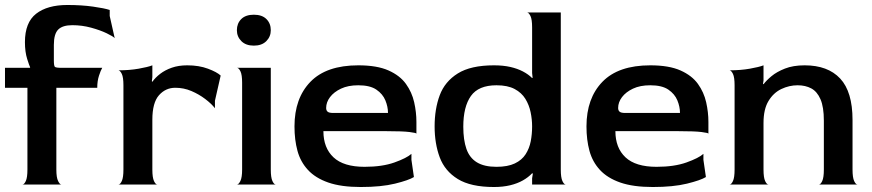

<svg xmlns="http://www.w3.org/2000/svg" viewBox="-20 -740 3499 770"><path d="M70 0Q77 0 83.5 -14Q90 -28 90 -60V-388H0V-468H100L101 -470Q98 -475 89 -503.5Q80 -532 80 -571Q80 -650 125 -685Q170 -720 250 -720Q307 -720 353 -713.5Q399 -707 420 -700V-676L440 -587Q434 -594 408 -606.5Q382 -619 345.5 -629Q309 -639 270 -639Q231 -639 213.5 -621.5Q196 -604 196 -560V-498Q196 -476 200 -472Q204 -468 227 -468H390Q384 -458 377 -436.5Q370 -415 370 -388H206V-60Q206 -28 213 -14Q220 0 226 0Z M455 0Q462 0 468.5 -14Q475 -28 475 -60V-398Q475 -430 468.5 -443.5Q462 -457 455 -458Q499 -458 536 -464.5Q573 -471 591 -478V-431L589 -414L591 -412Q603 -429 622.5 -444Q642 -459 669 -468.5Q696 -478 731 -478Q778 -478 814 -464.5Q850 -451 865 -437L842 -336V-306Q828 -324 803 -343Q778 -362 747.5 -375Q717 -388 683 -388Q644 -388 617.5 -358Q591 -328 591 -260V-60Q591 -28 597.5 -14Q604 0 611 0Z M930 0Q937 0 944 -14Q951 -28 951 -60V-408Q951 -440 944.5 -453.5Q938 -467 931 -468H1066V-60Q1066 -28 1072.5 -14Q1079 0 1086 0ZM998 -557Q966 -557 948 -575Q930 -593 930 -619Q930 -646 947.5 -663.5Q965 -681 998 -681Q1031 -681 1048.5 -663.5Q1066 -646 1066 -619Q1066 -593 1048 -575Q1030 -557 998 -557Z M1427 10Q1348 10 1296.5 -8Q1245 -26 1215 -58.5Q1185 -91 1173 -135Q1161 -179 1161 -233Q1161 -346 1225 -412Q1289 -478 1417 -478Q1492 -478 1538 -457.5Q1584 -437 1608 -403.5Q1632 -370 1641 -330Q1650 -290 1650 -251V-204Q1650 -207 1622.5 -210.5Q1595 -214 1530 -214H1277Q1277 -147 1317.5 -109Q1358 -71 1442 -71Q1513 -71 1562 -88.5Q1611 -106 1630 -123V-99L1640 -30Q1619 -17 1564 -3.5Q1509 10 1427 10ZM1316 -287H1536Q1536 -312 1525.5 -337.5Q1515 -363 1489.5 -380.5Q1464 -398 1417 -398Q1376 -398 1347.5 -384.5Q1319 -371 1303.5 -350.5Q1288 -330 1288 -307Q1288 -297 1294 -292Q1300 -287 1316 -287Z M1961 10Q1868 10 1816 -22Q1764 -54 1743.5 -109Q1723 -164 1723 -233Q1723 -303 1743.5 -358Q1764 -413 1816 -445.5Q1868 -478 1961 -478Q1998 -478 2026.5 -471.5Q2055 -465 2077 -453.5Q2099 -442 2114 -427L2116 -428L2114 -447V-630Q2114 -662 2107.5 -675.5Q2101 -689 2094 -690H2229V-60Q2229 -28 2235.5 -14Q2242 0 2249 0H2114V-25L2117 -44L2114 -45Q2099 -29 2077 -16.5Q2055 -4 2026 3Q1997 10 1961 10ZM1971 -71Q2016 -71 2044.5 -84.5Q2073 -98 2088 -121.5Q2103 -145 2108.5 -173.5Q2114 -202 2114 -233Q2114 -261 2108 -290Q2102 -319 2087 -343.5Q2072 -368 2044 -383Q2016 -398 1971 -398Q1899 -398 1868.5 -355Q1838 -312 1838 -232Q1838 -179 1850.5 -143Q1863 -107 1892.5 -89Q1922 -71 1971 -71Z M2598 10Q2519 10 2467.5 -8Q2416 -26 2386 -58.5Q2356 -91 2344 -135Q2332 -179 2332 -233Q2332 -346 2396 -412Q2460 -478 2588 -478Q2663 -478 2709 -457.5Q2755 -437 2779 -403.5Q2803 -370 2812 -330Q2821 -290 2821 -251V-204Q2821 -207 2793.5 -210.5Q2766 -214 2701 -214H2448Q2448 -147 2488.5 -109Q2529 -71 2613 -71Q2684 -71 2733 -88.5Q2782 -106 2801 -123V-99L2811 -30Q2790 -17 2735 -3.5Q2680 10 2598 10ZM2487 -287H2707Q2707 -312 2696.5 -337.5Q2686 -363 2660.5 -380.5Q2635 -398 2588 -398Q2547 -398 2518.5 -384.5Q2490 -371 2474.5 -350.5Q2459 -330 2459 -307Q2459 -297 2465 -292Q2471 -287 2487 -287Z M2906 0Q2913 0 2919.5 -14Q2926 -28 2926 -60V-398Q2926 -430 2919.5 -443.5Q2913 -457 2906 -458Q2950 -458 2987 -464.5Q3024 -471 3042 -478V-417L3040 -404L3042 -402Q3053 -417 3074 -434.5Q3095 -452 3128 -465Q3161 -478 3207 -478Q3300 -478 3349.5 -425Q3399 -372 3399 -259V-60Q3399 -28 3405.5 -14Q3412 0 3419 0H3264Q3271 0 3277.5 -14Q3284 -28 3284 -60V-256Q3284 -311 3270.5 -342Q3257 -373 3233.5 -385.5Q3210 -398 3179 -398Q3145 -398 3113.5 -383Q3082 -368 3062 -335Q3042 -302 3042 -247V-60Q3042 -28 3048.5 -14Q3055 0 3062 0Z"/></svg>

Font: Red Rose Medium
Style: Regular
Weight: 500
Designer: Jaikishan Patel
Version: Version 2.000